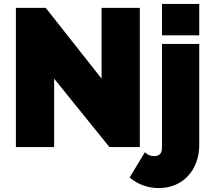

<svg xmlns="http://www.w3.org/2000/svg" viewBox="-20 -750 1084 979"><path d="M996 -570V-730H806V-570ZM538 0H693V-710H498V-349L213 -710H61V0H256V-349ZM790 209C911 209 996 119 996 -12V-526H806V3C806 32 793 46 766 46C747 46 731 39 719 26L641 155C682 190 734 209 790 209Z"/></svg>

Font: Raleway Black
Style: Regular
Weight: 900
Designer: Matt McInerney, Pablo Impallari, Rodrigo Fuenzalida
Foundry: Matt McInerney, Pablo Impallari, Rodrigo Fuenzalida
Version: Version 3.000g; ttfautohint (v1.5) -l 8 -r 28 -G 28 -x 14 -D